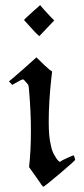

<svg xmlns="http://www.w3.org/2000/svg" viewBox="-20 -693 319 733"><path d="M110 -653 124 -665Q132 -673 133 -673H134Q134 -672 149 -655Q165 -637 175 -627L187 -615L130 -555L116 -568Q76 -612 73 -615Q73 -616 72.5 -616Q72 -616 72 -617Q72 -618 84.5 -629.5Q97 -641 110 -653ZM27 -369 14 -382 26 -392Q65 -425 119 -474Q154 -439 169 -427L179 -420L176 -395Q166 -304 166 -227Q166 -171 174 -139Q179 -113 190 -97Q200 -79 208 -75Q210 -75 213 -78Q217 -81 238 -90.5Q259 -100 261 -100Q262 -100 264.5 -92Q267 -84 267 -83Q267 -80 208 -30Q149 20 145 20Q143 20 118 -17L91 -55Q98 -117 98 -193Q98 -268 91 -347Q90 -363 88 -369Q71 -390 68 -390Q63 -390 39 -376Z"/></svg>

Font: MathJax_Fraktur
Style: Regular
Weight: 400
Version: Version 1.1